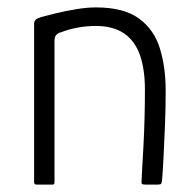

<svg xmlns="http://www.w3.org/2000/svg" viewBox="-20 -498 530 518"><path d="M79 0Q72 0 72 -6Q72 -113 72 -220Q72 -327 72 -434Q72 -440 75.5 -444Q79 -448 91 -452Q105 -456 130 -462Q155 -468 184.5 -473Q214 -478 239 -478Q314 -478 355 -448Q396 -418 411.5 -367Q427 -316 427 -253Q427 -205 425 -157Q423 -109 421 -70Q419 -31 417 -10Q416 -3 414 -1.5Q412 0 405 0H372Q365 0 363 -2Q361 -4 362 -10Q362 -17 363.5 -42.5Q365 -68 367 -104Q369 -140 370 -180Q371 -220 371 -256Q371 -311 357.5 -349.5Q344 -388 314.5 -408Q285 -428 238 -428Q214 -428 189.5 -423.5Q165 -419 145 -411Q139 -410 133 -405Q127 -400 127 -388Q127 -328 127 -264Q127 -200 127 -135.5Q127 -71 127 -6Q127 0 122 0Z"/></svg>

Font: Glory Light
Style: Regular
Weight: 300
Version: Version 1.011